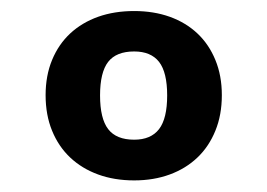

<svg xmlns="http://www.w3.org/2000/svg" viewBox="-20 -711 475 341"><path d="M218.3 -691.4Q252.9 -691.4 281.5 -681.2Q310.1 -670.9 330.6 -651.6Q351.1 -632.3 362.5 -604.5Q374 -576.7 374 -542Q374 -506.8 362.5 -478.8Q351.1 -450.7 330.6 -431.2Q310.1 -411.6 281.5 -401.1Q252.9 -390.6 218.3 -390.6Q183.1 -390.6 154.3 -401.1Q125.5 -411.6 104.7 -431.2Q84 -450.7 72.5 -478.8Q61 -506.8 61 -542Q61 -576.7 72.5 -604.5Q84 -632.3 104.7 -651.6Q125.5 -670.9 154.3 -681.2Q183.1 -691.4 218.3 -691.4ZM218.3 -462.9Q248 -462.9 262.5 -481.7Q276.9 -500.5 276.9 -541.5Q276.9 -582.5 262.5 -601.1Q248 -619.6 218.3 -619.6Q186.5 -619.6 172.1 -601.1Q157.7 -582.5 157.7 -541.5Q157.7 -500.5 172.1 -481.7Q186.5 -462.9 218.3 -462.9Z"/></svg>

Font: Carlito
Style: Bold
Weight: 700
Designer: Lukasz Dziedzic
Foundry: tyPoland Lukasz Dziedzic
Version: Version 1.104